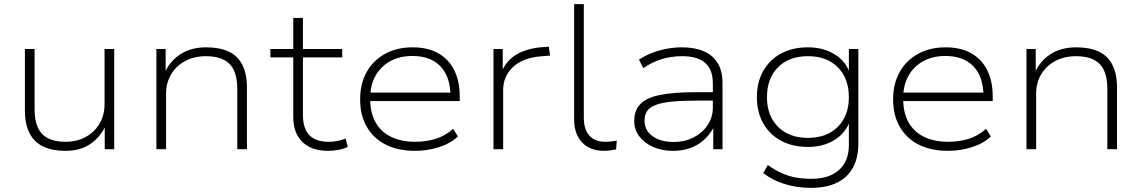

<svg xmlns="http://www.w3.org/2000/svg" viewBox="-20 -725 5549 933"><path d="M298 8Q236 8 192 -12Q148 -32 124.5 -76Q101 -120 101 -190V-487H148V-193Q148 -140 164 -105Q180 -70 213.5 -53Q247 -36 297 -36Q355 -36 397.5 -60Q440 -84 464 -125Q488 -166 488 -218V-487H535V0H489V-118H495Q469 -60 420 -26Q371 8 298 8Z M740 0V-487H785V-370H780Q805 -428 856.5 -461.5Q908 -495 982 -495Q1045 -495 1089 -475.5Q1133 -456 1156.5 -412Q1180 -368 1180 -298V0H1133V-294Q1133 -348 1117 -382.5Q1101 -417 1067.5 -434.5Q1034 -452 982 -452Q923 -452 879 -428Q835 -404 811 -363Q787 -322 787 -270V0Z M1574 8Q1494 8 1449.5 -35Q1405 -78 1405 -158V-446H1294V-487H1405V-638H1452V-487H1643V-446H1452V-167Q1452 -100 1483.5 -68Q1515 -36 1577 -36Q1600 -36 1620.5 -40Q1641 -44 1659 -52L1670 -12Q1656 -3 1628.5 2.5Q1601 8 1574 8Z M1996 8Q1916 8 1856 -21.5Q1796 -51 1763 -107.5Q1730 -164 1730 -242Q1730 -318 1761.5 -374.5Q1793 -431 1850.5 -463Q1908 -495 1985 -495Q2059 -495 2110 -466Q2161 -437 2187.5 -383.5Q2214 -330 2214 -256V-234H1760V-275H2191L2169 -258Q2169 -351 2121 -402Q2073 -453 1984 -453Q1922 -453 1876 -427.5Q1830 -402 1804.5 -356.5Q1779 -311 1779 -249V-243Q1779 -177 1805 -130.5Q1831 -84 1880.5 -60Q1930 -36 1997 -36Q2050 -36 2096 -50Q2142 -64 2182 -99L2205 -62Q2170 -28 2113.5 -10Q2057 8 1996 8Z M2378 0V-487H2423V-374H2417Q2441 -433 2493 -462Q2545 -491 2617 -496L2647 -498L2653 -455L2606 -451Q2521 -444 2473 -399.5Q2425 -355 2425 -287V0Z M2915 8Q2848 8 2809 -32.5Q2770 -73 2770 -144V-705H2817V-151Q2817 -115 2829 -89Q2841 -63 2864 -49.5Q2887 -36 2920 -36Q2934 -36 2948.5 -37.5Q2963 -39 2977 -42L2974 1Q2959 4 2944.5 6Q2930 8 2915 8Z M3250 8Q3196 8 3153.5 -11Q3111 -30 3086.5 -62.5Q3062 -95 3062 -137Q3062 -189 3091.5 -219.5Q3121 -250 3187 -263.5Q3253 -277 3362 -277H3457V-236H3365Q3291 -236 3242.5 -231Q3194 -226 3165 -214.5Q3136 -203 3124 -184.5Q3112 -166 3112 -139Q3112 -91 3151.5 -63Q3191 -35 3253 -35Q3307 -35 3350 -57Q3393 -79 3418.5 -117Q3444 -155 3444 -202V-320Q3444 -387 3406.5 -419.5Q3369 -452 3295 -452Q3243 -452 3196.5 -438Q3150 -424 3106 -394L3085 -435Q3113 -454 3147.5 -467.5Q3182 -481 3219.5 -488Q3257 -495 3294 -495Q3356 -495 3400 -476Q3444 -457 3467.5 -418.5Q3491 -380 3491 -320V0H3446V-117H3453Q3438 -83 3410 -54Q3382 -25 3342 -8.5Q3302 8 3250 8Z M3921 188Q3855 188 3795 170Q3735 152 3689 116L3711 77Q3745 101 3778 116Q3811 131 3847 137.5Q3883 144 3922 144Q4009 144 4057 101Q4105 58 4105 -20V-139H4110Q4092 -81 4037 -46Q3982 -11 3907 -11Q3831 -11 3775.5 -41Q3720 -71 3689 -125.5Q3658 -180 3658 -253Q3658 -326 3689 -380.5Q3720 -435 3775.5 -465Q3831 -495 3907 -495Q3982 -495 4037.5 -460Q4093 -425 4111 -365H4105V-487H4151V-27Q4151 42 4124.5 90Q4098 138 4046.5 163Q3995 188 3921 188ZM3906 -55Q3998 -55 4051.5 -109Q4105 -163 4105 -253Q4105 -344 4051.5 -398Q3998 -452 3906 -452Q3814 -452 3760.5 -398Q3707 -344 3707 -253Q3707 -163 3760.5 -109Q3814 -55 3906 -55Z M4586 8Q4506 8 4446 -21.5Q4386 -51 4353 -107.5Q4320 -164 4320 -242Q4320 -318 4351.5 -374.5Q4383 -431 4440.5 -463Q4498 -495 4575 -495Q4649 -495 4700 -466Q4751 -437 4777.5 -383.5Q4804 -330 4804 -256V-234H4350V-275H4781L4759 -258Q4759 -351 4711 -402Q4663 -453 4574 -453Q4512 -453 4466 -427.5Q4420 -402 4394.5 -356.5Q4369 -311 4369 -249V-243Q4369 -177 4395 -130.5Q4421 -84 4470.5 -60Q4520 -36 4587 -36Q4640 -36 4686 -50Q4732 -64 4772 -99L4795 -62Q4760 -28 4703.5 -10Q4647 8 4586 8Z M4968 0V-487H5013V-370H5008Q5033 -428 5084.5 -461.5Q5136 -495 5210 -495Q5273 -495 5317 -475.5Q5361 -456 5384.5 -412Q5408 -368 5408 -298V0H5361V-294Q5361 -348 5345 -382.5Q5329 -417 5295.5 -434.5Q5262 -452 5210 -452Q5151 -452 5107 -428Q5063 -404 5039 -363Q5015 -322 5015 -270V0Z"/></svg>

Font: Nunito Sans 10pt SemiExpanded ExtraLight
Style: Regular
Weight: 250
Width: 6
Designer: Vernon Adams
Foundry: Vernon Adams
Version: Version 3.101;gftools[0.9.27]